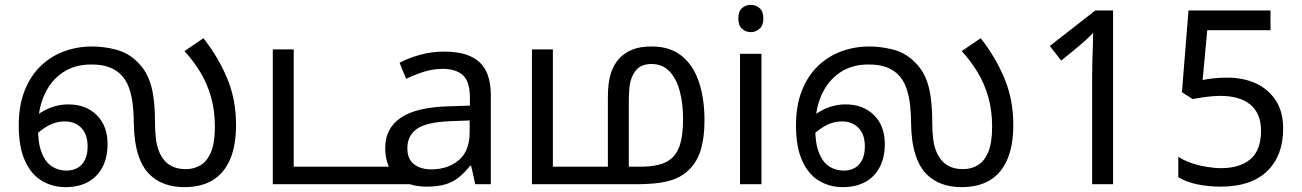

<svg xmlns="http://www.w3.org/2000/svg" viewBox="-20 -757 5349 789"><path d="M249 12Q196 12 152 -14Q108 -40 82.5 -96.5Q57 -153 57 -242Q57 -323 81 -384Q105 -445 147 -485.5Q189 -526 243.5 -546Q298 -566 359 -566Q407 -566 457 -553Q507 -540 545 -502Q573 -475 588.5 -440Q604 -405 610.5 -359Q617 -313 617 -252Q617 -217 620.5 -188Q624 -159 633 -136Q642 -113 658 -95Q673 -79 694 -70.5Q715 -62 744 -62Q777 -62 804 -78Q831 -94 847 -132Q863 -170 863 -237Q863 -303 847 -359Q831 -415 802.5 -461.5Q774 -508 738 -547L816 -600Q878 -521 914 -434Q950 -347 950 -244Q950 -159 925.5 -102Q901 -45 854 -16.5Q807 12 737 12Q694 12 658.5 -0.5Q623 -13 597 -38Q565 -68 548 -121Q531 -174 530 -250Q530 -286 526 -324Q522 -362 510 -396.5Q498 -431 472 -455Q452 -473 424 -482.5Q396 -492 355 -492Q286 -492 237 -458.5Q188 -425 162 -366.5Q136 -308 136 -232Q136 -168 151.5 -129Q167 -90 193.5 -73Q220 -56 253 -56Q280 -56 299.5 -67.5Q319 -79 329.5 -101Q340 -123 340 -155Q340 -205 314 -231.5Q288 -258 247 -258Q207 -258 172 -237Q137 -216 108 -184L93 -248Q123 -283 167.5 -305.5Q212 -328 261 -328Q333 -328 377.5 -284Q422 -240 422 -165Q422 -110 401 -70Q380 -30 341.5 -9Q303 12 249 12Z M1101 0V-554H1187V-72H1689V0Z M1805 -545Q1903 -545 1950 -502Q1997 -459 1997 -365V0H1933L1916 -76H1912Q1889 -47 1864.5 -27.5Q1840 -8 1808.5 1Q1777 10 1732 10Q1684 10 1645.5 -7Q1607 -24 1585 -59.5Q1563 -95 1563 -149Q1563 -229 1626 -272.5Q1689 -316 1820 -320L1911 -323V-355Q1911 -422 1882 -448Q1853 -474 1800 -474Q1758 -474 1720 -461.5Q1682 -449 1649 -433L1622 -499Q1657 -518 1705 -531.5Q1753 -545 1805 -545ZM1831 -259Q1731 -255 1692.5 -227Q1654 -199 1654 -148Q1654 -103 1681.5 -82Q1709 -61 1752 -61Q1820 -61 1865 -98.5Q1910 -136 1910 -214V-262Z M2658 -566Q2733 -566 2781 -527.5Q2829 -489 2852 -420.5Q2875 -352 2875 -262Q2875 -192 2860 -142Q2845 -92 2812 -60Q2789 -37 2759 -24Q2729 -11 2688.5 -5.5Q2648 0 2590 0H2166V-554H2252V-72H2478V-355Q2478 -417 2489.5 -453.5Q2501 -490 2523 -515Q2546 -540 2578 -553Q2610 -566 2658 -566ZM2656 -494Q2639 -494 2623 -488.5Q2607 -483 2596 -471Q2580 -453 2572 -426.5Q2564 -400 2564 -338V-72H2611Q2679 -72 2717 -91Q2755 -110 2771 -153Q2787 -196 2787 -267Q2787 -331 2773.5 -382Q2760 -433 2731.5 -463.5Q2703 -494 2656 -494Z M3109 -536V0H3021V-536ZM3066 -737Q3086 -737 3101.5 -723.5Q3117 -710 3117 -681Q3117 -653 3101.5 -639Q3086 -625 3066 -625Q3044 -625 3029 -639Q3014 -653 3014 -681Q3014 -710 3029 -723.5Q3044 -737 3066 -737Z M3443 12Q3390 12 3346 -14Q3302 -40 3276.5 -96.5Q3251 -153 3251 -242Q3251 -323 3275 -384Q3299 -445 3341 -485.5Q3383 -526 3437.5 -546Q3492 -566 3553 -566Q3601 -566 3651 -553Q3701 -540 3739 -502Q3767 -475 3782.5 -440Q3798 -405 3804.5 -359Q3811 -313 3811 -252Q3811 -217 3814.5 -188Q3818 -159 3827 -136Q3836 -113 3852 -95Q3867 -79 3888 -70.5Q3909 -62 3938 -62Q3971 -62 3998 -78Q4025 -94 4041 -132Q4057 -170 4057 -237Q4057 -303 4041 -359Q4025 -415 3996.5 -461.5Q3968 -508 3932 -547L4010 -600Q4072 -521 4108 -434Q4144 -347 4144 -244Q4144 -159 4119.5 -102Q4095 -45 4048 -16.5Q4001 12 3931 12Q3888 12 3852.5 -0.5Q3817 -13 3791 -38Q3759 -68 3742 -121Q3725 -174 3724 -250Q3724 -286 3720 -324Q3716 -362 3704 -396.5Q3692 -431 3666 -455Q3646 -473 3618 -482.5Q3590 -492 3549 -492Q3480 -492 3431 -458.5Q3382 -425 3356 -366.5Q3330 -308 3330 -232Q3330 -168 3345.5 -129Q3361 -90 3387.5 -73Q3414 -56 3447 -56Q3474 -56 3493.5 -67.5Q3513 -79 3523.5 -101Q3534 -123 3534 -155Q3534 -205 3508 -231.5Q3482 -258 3441 -258Q3401 -258 3366 -237Q3331 -216 3302 -184L3287 -248Q3317 -283 3361.5 -305.5Q3406 -328 3455 -328Q3527 -328 3571.5 -284Q3616 -240 3616 -165Q3616 -110 3595 -70Q3574 -30 3535.5 -9Q3497 12 3443 12Z M4468 0V-446Q4468 -474 4469 -506.5Q4470 -539 4471 -569.5Q4472 -600 4472 -622Q4456 -605 4444.5 -594.5Q4433 -584 4413 -567L4341 -508L4294 -568L4481 -714H4554V0Z M4996 10Q4946 10 4900 0.5Q4854 -9 4822 -29V-113Q4844 -98 4874.5 -87.5Q4905 -77 4938 -71.5Q4971 -66 4998 -66Q5075 -66 5118.5 -103Q5162 -140 5162 -219Q5162 -290 5119 -326.5Q5076 -363 4994 -363Q4968 -363 4934.5 -358.5Q4901 -354 4881 -350L4837 -378L4864 -714H5201V-633H4941L4922 -428Q4938 -432 4965.5 -435Q4993 -438 5024 -438Q5089 -438 5140.5 -414.5Q5192 -391 5222.5 -344.5Q5253 -298 5253 -229Q5253 -117 5187 -53.5Q5121 10 4996 10Z"/></svg>

Font: ltamil15
Style: Book
Weight: 400
Designer: Jelle Bosma - Monotype Design Team
Foundry: Monotype Imaging Inc.
Version: Version 2.003